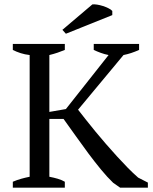

<svg xmlns="http://www.w3.org/2000/svg" viewBox="-20 -865 707 885"><path d="M412.1 -662.6H621.1V-634.8Q602.5 -626.5 584.5 -620.6Q566.4 -614.7 549.3 -611.3L339.8 -359.4Q356 -338.9 376.2 -313Q396.5 -287.1 419.7 -259Q442.9 -231 468 -201.9Q493.2 -172.9 518.6 -145Q543.9 -117.2 568.8 -91.8Q593.8 -66.4 616.7 -46.4L661.6 -23.4V0H533.7L501.5 -22.5Q474.1 -48.8 445.6 -83.5Q417 -118.2 387.9 -157.2Q358.9 -196.3 329.8 -237.3Q300.8 -278.3 272.9 -316.9H207.5V-50.3Q228 -46.4 246.3 -41Q264.6 -35.6 278.8 -27.3V0H39.1V-27.3Q58.6 -35.6 77.9 -41Q97.2 -46.4 116.7 -50.3V-611.3Q94.7 -613.8 75 -620.1Q55.2 -626.5 39.1 -634.8V-662.6H278.8V-634.8Q263.7 -628.4 245.6 -622.3Q227.5 -616.2 207.5 -611.3V-349.1L283.7 -362.3L480.5 -611.3Q460.9 -615.2 443.8 -621.6Q426.8 -627.9 412.1 -634.8ZM405.8 -844.7Q414.1 -845.7 427.2 -843.8Q440.4 -841.8 454.1 -837.4Q467.8 -833 479.7 -827.1Q491.7 -821.3 497.6 -814.5V-795.4L283.7 -709.5L267.6 -727.5Z"/></svg>

Font: PT Astra Serif
Style: Regular
Weight: 400
Designer: A.Korolkova, I. Chaeva
Foundry: ParaType Ltd
Version: Version 1.002